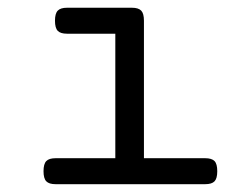

<svg xmlns="http://www.w3.org/2000/svg" viewBox="-20 -471 640 491"><path d="M274.9 -384.8H151.4Q134.8 -384.8 127.7 -392.1Q120.6 -399.4 120.6 -418Q120.6 -436.5 127.7 -443.8Q134.8 -451.2 151.4 -451.2H317.4Q334 -451.2 341.1 -443.8Q348.1 -436.5 348.1 -418V-66.4H504.9Q521.5 -66.4 528.6 -59.1Q535.6 -51.8 535.6 -33.2Q535.6 -14.6 528.6 -7.3Q521.5 0 504.9 0H122.1Q105.5 0 98.4 -7.3Q91.3 -14.6 91.3 -33.2Q91.3 -51.8 98.4 -59.1Q105.5 -66.4 122.1 -66.4H274.9Z"/></svg>

Font: Courier Prime
Style: Regular
Weight: 400
Designer: Alan Dague-Greene
Foundry: Quote-Unquote Apps
Version: Version 1.203